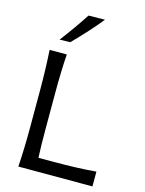

<svg xmlns="http://www.w3.org/2000/svg" viewBox="-140 -1051 853 1133"><g transform="rotate(15 286.5 -484.5)"><path d="M256.3 -967.8 356.4 -969.2Q291.5 -888.2 192.9 -788.1L128.4 -786.6Q202.1 -884.3 256.3 -967.8ZM188 -80.6H280.8Q427.7 -80.6 539.6 -90.3V0H86.9Q94.2 -118.7 94.2 -235.4V-474.6Q94.2 -592.8 86.9 -712.9H191.9Q184.6 -612.8 184.6 -474.6V-249.5Q184.6 -155.8 188 -80.6Z"/></g></svg>

Font: Commissioner Flair
Style: Regular
Weight: 400
Designer: Kostas Bartsokas
Foundry: Kostas Bartsokas
Version: Version 1.000